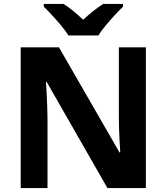

<svg xmlns="http://www.w3.org/2000/svg" viewBox="-20 -954 845 974"><path d="M720 0H525L217 -538H213Q215 -515 216.5 -483Q218 -451 219.5 -417Q221 -383 221 -352V0H85V-714H279L586 -181H590Q589 -201 587 -232.5Q585 -264 584 -298.5Q583 -333 583 -360V-714H720ZM327 -774Q313 -797 290.5 -824Q268 -851 244.5 -876.5Q221 -902 202 -920V-934H302Q328 -918 352 -898Q376 -878 402 -854Q428 -878 453 -898Q478 -918 504 -934H604V-920Q586 -903 562 -877Q538 -851 515.5 -824Q493 -797 479 -774Z"/></svg>

Font: Noto Sans Lao UI
Style: Regular
Weight: 400
Designer: Monotype Design Team
Foundry: Monotype Imaging Inc.
Version: Version 2.000